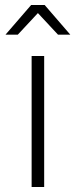

<svg xmlns="http://www.w3.org/2000/svg" viewBox="-20 -745 301 765"><path d="M106 0V-522H156V0ZM2 -607 104 -725H158L260 -607H211L116 -709H146L51 -607Z"/></svg>

Font: Montserrat Thin Light
Style: Regular
Weight: 300
Version: Version 9.000